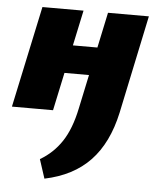

<svg xmlns="http://www.w3.org/2000/svg" viewBox="-52 -471 655 805"><g transform="rotate(5 275.5 -69.0)"><path d="M165 289 139 209Q194 177 229.5 123.5Q265 70 283 -17L370 -427H542L455 -14Q427 115 356 189.5Q285 264 165 289ZM3 0 94 -427H267L176 0ZM122 -160 147 -278H421L395 -160Z"/></g></svg>

Font: Ysabeau Black
Style: Italic
Weight: 900
Italic angle: -12°
Version: Version 2.000;gftools[0.9.27.dev2+g8671c4b]